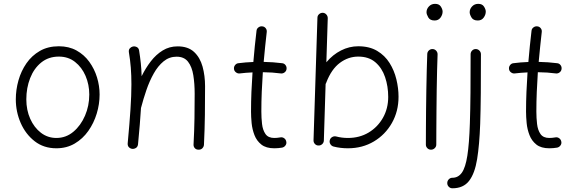

<svg xmlns="http://www.w3.org/2000/svg" viewBox="-20 -759 3027 1008"><path d="M289.1 -516.1Q341.8 -516.1 381.8 -493.9Q421.9 -471.7 448.7 -434.6Q475.6 -397.5 489.3 -352.8Q502.9 -308.1 502.9 -262.7Q502.9 -212.4 487.8 -162.6Q472.7 -112.8 443.6 -71.5Q414.6 -30.3 372.3 -5.4Q330.1 19.5 275.9 19.5Q209.5 19.5 161.9 -17.6Q114.3 -54.7 88.6 -113.5Q63 -172.4 63 -237.3Q63 -287.6 76.9 -336.9Q90.8 -386.2 118.9 -426.8Q147 -467.3 189.5 -491.7Q231.9 -516.1 289.1 -516.1ZM289.1 -461.9Q234.9 -461.9 196.5 -430.9Q158.2 -399.9 138.2 -348.6Q118.2 -297.4 118.2 -237.3Q118.2 -181.2 138.7 -135.3Q159.2 -89.4 194.8 -62Q230.5 -34.7 275.9 -34.7Q326.2 -34.7 365 -67.1Q403.8 -99.6 426.3 -151.6Q448.7 -203.6 448.7 -262.7Q448.7 -314.9 429.2 -360.4Q409.7 -405.8 374 -433.8Q338.4 -461.9 289.1 -461.9Z M650.4 -6.8Q660.2 -111.3 665 -185.1Q669.9 -258.8 669.9 -315.9Q669.9 -363.8 666.7 -403.8Q663.6 -443.8 656.7 -484.4Q654.8 -497.1 661.1 -504.6Q667.5 -512.2 676.8 -514.6Q687.5 -517.1 698 -512Q708.5 -506.8 710.4 -493.2Q715.8 -460 719.2 -427.2Q722.7 -394.5 723.6 -358.9Q744.6 -401.9 772 -437.3Q799.3 -472.7 834.2 -494.1Q869.1 -515.6 912.6 -515.6Q967.3 -515.6 998.8 -486.3Q1030.3 -457 1043.5 -409.2Q1056.6 -361.3 1056.6 -306.2Q1056.6 -231 1055.7 -156Q1054.7 -81.1 1050.8 0.5Q1050.3 10.7 1043 18.8Q1035.6 26.9 1022.9 26.9Q1009.8 26.9 1002.7 18.8Q995.6 10.7 996.1 0Q1000 -73.7 1001 -137.7Q1002 -201.7 1002 -266.6Q1002 -319.8 994.9 -364Q987.8 -408.2 967.3 -434.8Q946.8 -461.4 907.2 -461.4Q868.7 -461.4 838.9 -437Q809.1 -412.6 786.9 -372.8Q764.6 -333 748.5 -285.9Q732.4 -238.8 720.7 -193.8L720.2 -192.4Q717.8 -151.9 713.9 -104.7Q710 -57.6 704.6 -1.5Q703.1 11.7 693.8 17.6Q684.6 23.4 674.3 22.5Q664.6 21.5 657 14.2Q649.4 6.8 650.4 -6.8Z M1484.4 -397Q1483.4 -386.2 1474.4 -379.2Q1465.3 -372.1 1454.1 -373.5Q1411.1 -379.4 1359.9 -379.9Q1356.4 -328.6 1354.2 -277.1Q1352.1 -225.6 1352.1 -173.3Q1352.1 -140.1 1355.7 -108.2Q1359.4 -76.2 1373.8 -55.4Q1388.2 -34.7 1419.9 -34.7Q1434.6 -34.7 1451.2 -37.6Q1462.4 -40 1471.7 -33.4Q1481 -26.9 1482.9 -15.6Q1485.4 -4.9 1478.8 4.4Q1472.2 13.7 1460.9 16.1Q1440.4 19.5 1419.9 19.5Q1377 19.5 1352.3 0Q1327.6 -19.5 1315.9 -49.8Q1304.2 -80.1 1301 -113Q1297.9 -146 1297.9 -173.3Q1297.9 -225.6 1300 -276.9Q1302.2 -328.1 1305.7 -378.9Q1271 -377.4 1238.8 -373.5Q1228 -372.1 1218.8 -379.2Q1209.5 -386.2 1208.5 -397Q1207 -408.2 1214.1 -417.2Q1221.2 -426.3 1231.9 -427.2Q1269 -432.1 1310.1 -433.6Q1313.5 -474.6 1317.6 -515.4Q1321.8 -556.2 1326.7 -597.2Q1327.6 -608.4 1336.9 -615.2Q1346.2 -622.1 1356.9 -620.6Q1368.2 -619.6 1375 -610.8Q1381.8 -602.1 1380.4 -590.8Q1376 -551.3 1371.8 -512.2Q1367.7 -473.1 1364.3 -434.1Q1389.2 -433.6 1413.3 -431.9Q1437.5 -430.2 1460.9 -427.2Q1472.2 -426.3 1479 -417.2Q1485.8 -408.2 1484.4 -397Z M1674.3 -691.9Q1685.5 -691.4 1693.1 -683.1Q1700.7 -674.8 1700.7 -663.6L1693.4 -432.1Q1727.1 -472.2 1770.3 -494.1Q1813.5 -516.1 1860.8 -516.1Q1919.4 -516.1 1960 -491.9Q2000.5 -467.8 2025.1 -428.5Q2049.8 -389.2 2061 -342.5Q2072.3 -295.9 2072.3 -251Q2072.3 -174.8 2037.6 -113.5Q2002.9 -52.2 1942.9 -16.4Q1882.8 19.5 1806.6 19.5Q1766.6 19.5 1731 10.3Q1720.2 7.3 1714.4 -2.4Q1708.5 -12.2 1711.4 -22.9Q1713.9 -33.7 1724.1 -39.6Q1734.4 -45.4 1745.1 -42.5Q1774.4 -34.7 1806.6 -34.7Q1867.7 -34.7 1915.3 -63.2Q1962.9 -91.8 1990.5 -140.6Q2018.1 -189.5 2018.1 -250Q2018.1 -305.7 2001.7 -354Q1985.4 -402.3 1950.7 -432.1Q1916 -461.9 1860.8 -461.9Q1808.6 -461.9 1764.4 -429Q1720.2 -396 1693.4 -326.7Q1692.4 -322.3 1689.5 -318.4L1680.2 -21Q1679.7 -9.8 1671.4 -2.2Q1663.1 5.4 1651.9 4.9Q1640.6 4.9 1633.1 -3.4Q1625.5 -11.7 1626 -22.9L1646.5 -665.5Q1646.5 -676.8 1654.8 -684.3Q1663.1 -691.9 1674.3 -691.9Z M2219.2 -694.8Q2219.2 -711.9 2231.9 -725.3Q2244.6 -738.8 2264.2 -738.8Q2285.6 -738.8 2294.7 -724.1Q2303.7 -709.5 2303.7 -698.2Q2303.7 -681.6 2292.7 -666.5Q2281.7 -651.4 2261.7 -651.4Q2237.8 -651.4 2228.5 -667.5Q2219.2 -683.6 2219.2 -694.8ZM2251.5 -501.5Q2262.7 -501 2270.3 -492.4Q2277.8 -483.9 2277.3 -472.7Q2275.9 -438.5 2274.7 -390.1Q2273.4 -341.8 2272.7 -286.9Q2272 -231.9 2271.5 -177.7Q2271 -123.5 2270.8 -77.1Q2270.5 -30.8 2270.5 0Q2270.5 11.2 2262.2 19Q2253.9 26.9 2242.7 26.9Q2231.4 26.9 2223.6 19Q2215.8 11.2 2215.8 0Q2215.8 -30.8 2216.1 -77.4Q2216.3 -124 2216.8 -178.2Q2217.3 -232.4 2218.3 -287.6Q2219.2 -342.8 2220.5 -391.8Q2221.7 -440.9 2223.1 -475.6Q2223.6 -486.8 2231.9 -494.4Q2240.2 -502 2251.5 -501.5Z M2477.5 -501.5Q2488.8 -501.5 2496.8 -493.4Q2504.9 -485.4 2504.9 -474.1Q2504.9 -361.8 2504.2 -271Q2503.4 -180.2 2501 -108.9Q2497.1 1 2484.9 76.4Q2472.7 151.9 2442.6 190.7Q2412.6 229.5 2355 229.5Q2343.8 229.5 2335.9 221.4Q2328.1 213.4 2328.1 202.1Q2328.1 190.9 2335.9 182.6Q2343.8 174.3 2355 174.3Q2385.7 174.3 2404.8 147.5Q2423.8 120.6 2433.6 58.1Q2443.4 -4.4 2446.8 -111.3Q2449.2 -182.1 2450 -272Q2450.7 -361.8 2450.7 -474.1Q2450.7 -485.4 2458.5 -493.4Q2466.3 -501.5 2477.5 -501.5ZM2445.8 -694.8Q2445.8 -711.9 2458.5 -725.3Q2471.2 -738.8 2490.7 -738.8Q2512.2 -738.8 2521.2 -724.1Q2530.3 -709.5 2530.3 -698.2Q2530.3 -681.6 2519.3 -666.5Q2508.3 -651.4 2488.3 -651.4Q2464.4 -651.4 2455.1 -667.5Q2445.8 -683.6 2445.8 -694.8Z M2928.2 -397Q2927.2 -386.2 2918.2 -379.2Q2909.2 -372.1 2897.9 -373.5Q2855 -379.4 2803.7 -379.9Q2800.3 -328.6 2798.1 -277.1Q2795.9 -225.6 2795.9 -173.3Q2795.9 -140.1 2799.6 -108.2Q2803.2 -76.2 2817.6 -55.4Q2832 -34.7 2863.8 -34.7Q2878.4 -34.7 2895 -37.6Q2906.2 -40 2915.5 -33.4Q2924.8 -26.9 2926.8 -15.6Q2929.2 -4.9 2922.6 4.4Q2916 13.7 2904.8 16.1Q2884.3 19.5 2863.8 19.5Q2820.8 19.5 2796.1 0Q2771.5 -19.5 2759.8 -49.8Q2748 -80.1 2744.9 -113Q2741.7 -146 2741.7 -173.3Q2741.7 -225.6 2743.9 -276.9Q2746.1 -328.1 2749.5 -378.9Q2714.8 -377.4 2682.6 -373.5Q2671.9 -372.1 2662.6 -379.2Q2653.3 -386.2 2652.3 -397Q2650.9 -408.2 2658 -417.2Q2665 -426.3 2675.8 -427.2Q2712.9 -432.1 2753.9 -433.6Q2757.3 -474.6 2761.5 -515.4Q2765.6 -556.2 2770.5 -597.2Q2771.5 -608.4 2780.8 -615.2Q2790 -622.1 2800.8 -620.6Q2812 -619.6 2818.8 -610.8Q2825.7 -602.1 2824.2 -590.8Q2819.8 -551.3 2815.7 -512.2Q2811.5 -473.1 2808.1 -434.1Q2833 -433.6 2857.2 -431.9Q2881.3 -430.2 2904.8 -427.2Q2916 -426.3 2922.9 -417.2Q2929.7 -408.2 2928.2 -397Z"/></svg>

Font: Mikhak Light
Style: Regular
Weight: 300
Designer: Amin Abedi
Version: Version 3.3